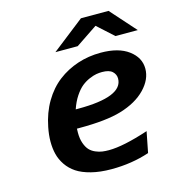

<svg xmlns="http://www.w3.org/2000/svg" viewBox="-112 -838 870 951"><g transform="rotate(-15 323.0 -362.5)"><path d="M646.5 -613.8H532.2L449.7 -688.5L338.4 -613.8H224.1L389.6 -743.2H531.2ZM439.5 -553.2Q530.8 -553.2 582 -514.9Q633.3 -476.6 633.3 -419.9Q633.3 -365.2 586.7 -316.7Q540 -268.1 457 -243.2Q380.4 -220.2 242.7 -220.2H229Q228.5 -212.9 228.5 -199.2Q228.5 -168 236.8 -144.8Q245.1 -121.6 257.3 -108.6Q269.5 -95.7 287.4 -88.1Q305.2 -80.6 320.8 -78.4Q336.4 -76.2 355 -76.2Q429.2 -76.2 559.1 -119.1L538.1 -12.2Q447.8 18.1 343.3 18.1Q285.2 18.1 240 6.6Q194.8 -4.9 166.3 -23.9Q137.7 -43 119.1 -70.3Q100.6 -97.7 93.3 -127.2Q85.9 -156.7 85.9 -191.4Q85.9 -226.1 93.8 -265.1Q107.4 -335 140.1 -390.4Q172.9 -445.8 218.8 -481Q264.6 -516.1 320.8 -534.7Q377 -553.2 439.5 -553.2ZM261.2 -314Q490.2 -314 490.2 -407.7Q490.2 -428.7 474.1 -443.8Q458 -459 421.4 -459Q407.2 -459 392.3 -456.5Q377.4 -454.1 356 -445.1Q334.5 -436 315.9 -421.1Q297.4 -406.2 278.8 -378.4Q260.3 -350.6 248 -314Z"/></g></svg>

Font: Aurulent Sans
Style: BoldItalic
Weight: 700
Italic angle: -11°
Version: Version 2007.05.04